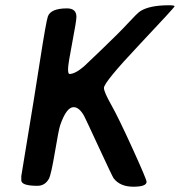

<svg xmlns="http://www.w3.org/2000/svg" viewBox="-20 -705 680 726"><path d="M619.1 -685.1Q640.1 -685.1 640.1 -681.2Q640.1 -677.2 506.6 -535.6Q373 -394 373 -372.6Q373 -357.4 400.9 -308.1Q428.7 -258.8 481.4 -142.8Q534.2 -26.9 534.2 -17.6Q534.2 1 484.1 1Q434.1 1 409.7 -30.8Q405.3 -36.6 354.7 -145.8Q304.2 -254.9 298.3 -266.1Q279.8 -299.8 258.3 -299.8Q231 -299.8 207.5 -231.4Q202.1 -215.8 187.7 -130.1Q173.3 -44.4 165 -29.3Q150.4 -2.4 121.1 -2.4Q60.5 -2.4 60.5 -23.4V-39.1Q60.5 -42 84.2 -183.6Q107.9 -325.2 131.1 -474.6Q154.3 -624 161.1 -643.1Q172.4 -673.3 233.4 -673.3Q269 -673.3 269 -641.1Q269 -626 253.2 -543.9Q237.3 -461.9 237.3 -443.6Q237.3 -425.3 242.7 -425.3Q264.6 -425.3 298.8 -455.1Q299.3 -455.6 364.5 -517.8Q429.7 -580.1 464.6 -617.9Q499.5 -655.8 510.3 -662.6Q544.9 -685.1 619.1 -685.1Z"/></svg>

Font: Averia Sans Libre
Style: Bold Italic
Weight: 700
Italic angle: -6.90001°
Version: Version 1.002